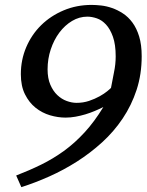

<svg xmlns="http://www.w3.org/2000/svg" viewBox="-20 -707 597 782"><path d="M451.2 -477.1Q451.2 -525.9 439.9 -557.4Q428.7 -588.9 411.6 -607.2Q394.5 -625.5 374.3 -632.3Q354 -639.2 335.9 -639.2Q302.7 -639.2 273.4 -621.6Q244.1 -604 221.9 -574.5Q199.7 -544.9 186.8 -506.1Q173.8 -467.3 173.8 -424.8Q173.8 -387.7 185.1 -361.8Q196.3 -335.9 213.6 -319.6Q231 -303.2 251.7 -295.7Q272.5 -288.1 292 -288.1Q318.8 -288.1 342.8 -296.1Q366.7 -304.2 385.5 -314.7Q404.3 -325.2 416.5 -335.2Q428.7 -345.2 432.1 -349.1Q437.5 -379.9 444.3 -412.6Q451.2 -445.3 451.2 -477.1ZM557.1 -478Q557.1 -404.3 536.4 -341.1Q515.6 -277.8 479.7 -224.4Q443.8 -170.9 395.8 -127.2Q347.7 -83.5 293.2 -48.8Q238.8 -14.2 180.7 11.7Q122.6 37.6 66.9 55.2L45.9 7.8Q99.1 -12.7 147.5 -36.4Q195.8 -60.1 240 -92Q284.2 -124 324.2 -167.5Q364.3 -210.9 400.9 -271Q384.3 -262.7 365.7 -254.9Q347.2 -247.1 327.6 -241.2Q308.1 -235.4 287.6 -231.7Q267.1 -228 247.1 -228Q215.8 -228 183.6 -237.5Q151.4 -247.1 125 -268.1Q98.6 -289.1 81.8 -322.8Q64.9 -356.4 64.9 -404.8Q64.9 -463.4 86.9 -514.9Q108.9 -566.4 147.7 -604.5Q186.5 -642.6 239.3 -664.8Q292 -687 353 -687Q370.1 -687 392.1 -684.6Q414.1 -682.1 436.5 -674.3Q459 -666.5 480.7 -652.3Q502.4 -638.2 519.5 -615Q536.6 -591.8 546.9 -558.1Q557.1 -524.4 557.1 -478Z"/></svg>

Font: Charis SIL Cyr
Style: Italic
Weight: 400
Italic angle: -11°
Foundry: SIL International
Version: Version 5.000